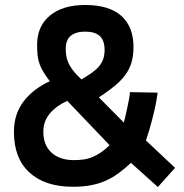

<svg xmlns="http://www.w3.org/2000/svg" viewBox="-20 -730 740 771"><path d="M322 -710Q418 -710 467 -666.5Q516 -623 516 -541Q516 -506 508 -479Q500 -452 483 -429Q466 -406 440 -384.5Q414 -363 377 -339L477 -238Q480 -247 483.5 -263Q487 -279 491 -296.5Q495 -314 498 -331Q501 -348 502 -360L613 -358Q610 -334 604.5 -307.5Q599 -281 592.5 -255.5Q586 -230 579 -206.5Q572 -183 566 -166L683 -56L614 21L506 -76Q480 -52 455.5 -34Q431 -16 403.5 -4Q376 8 344.5 14Q313 20 273 20Q161 20 98.5 -37Q36 -94 36 -200Q36 -239 46.5 -269.5Q57 -300 76.5 -325Q96 -350 122 -369.5Q148 -389 180 -404Q165 -424 155 -440Q145 -456 139 -472.5Q133 -489 131 -507.5Q129 -526 129 -550Q129 -625 180.5 -667.5Q232 -710 322 -710ZM277 -87Q299 -87 318 -90Q337 -93 354 -100.5Q371 -108 387 -119Q403 -130 420 -147L250 -325Q206 -305 180 -274Q154 -243 154 -201Q154 -147 187 -117Q220 -87 277 -87ZM244 -534Q244 -502 254 -479Q264 -456 288 -430L307 -411Q331 -425 348.5 -437.5Q366 -450 377.5 -463.5Q389 -477 394.5 -493Q400 -509 400 -529Q400 -568 380.5 -585.5Q361 -603 322 -603Q285 -603 264.5 -586.5Q244 -570 244 -534Z"/></svg>

Font: Panefresco 800wt
Style: Regular
Weight: 800
Designer: Campivisivi
Foundry: Campivisivi & Chank Co
Version: Version 1.001